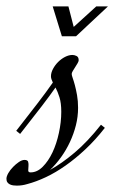

<svg xmlns="http://www.w3.org/2000/svg" viewBox="-111 -582 381 602"><path d="M-90.8 -21.5Q-90.8 -28.8 -85 -39.1Q-79.1 -49.3 -70.3 -58.3Q-61.5 -67.4 -51.8 -74Q-42 -80.6 -34.2 -80.6Q-24.4 -80.6 -22.7 -74.5Q-21 -68.4 -21.7 -61Q-22.5 -53.7 -22.5 -47.6Q-22.5 -41.5 -15.1 -41.5Q5.4 -41.5 22.9 -59.1Q40.5 -76.7 53.5 -104Q66.4 -131.3 73.7 -165.3Q81.1 -199.2 81.1 -231.4Q81.1 -259.3 75.4 -277.1Q69.8 -294.9 63 -307.6Q46.4 -283.7 19.8 -249Q-6.8 -214.4 -47.9 -162.1L-60.1 -171.9Q-21 -221.7 6.8 -258.1Q34.7 -294.4 54.7 -323.2Q52.2 -328.6 50.5 -333.3Q48.8 -337.9 48.8 -342.8Q48.8 -354 55.2 -366Q61.5 -377.9 71.3 -387.7Q81.1 -397.5 93 -403.6Q105 -409.7 116.2 -409.7Q122.1 -409.7 128.9 -406.5Q135.7 -403.3 135.7 -393.1Q135.7 -389.6 132.3 -383.8Q128.9 -377.9 124.8 -371.6Q120.6 -365.2 117.2 -359.4Q113.8 -353.5 113.8 -350.1Q113.8 -346.2 116.9 -337.4Q120.1 -328.6 123.8 -314.9Q127.4 -301.3 130.6 -283.4Q133.8 -265.6 133.8 -243.7Q133.8 -216.3 127 -189.2Q120.1 -162.1 108.4 -137Q96.7 -111.8 80.6 -89.4Q64.5 -66.9 45.9 -49.3Q82.5 -69.3 123 -103.5Q163.6 -137.7 205.6 -190.9L217.8 -181.2Q188.5 -143.6 157.2 -114.3Q126 -85 94.7 -63Q63.5 -41 33 -26.6Q2.4 -12.2 -25.4 -4.9Q-33.7 -2.4 -41.7 -1.2Q-49.8 0 -58.1 0Q-63.5 0 -69.3 -0.7Q-75.2 -1.5 -80.1 -3.9Q-85 -6.3 -87.9 -10.5Q-90.8 -14.6 -90.8 -21.5ZM103.5 -562 120.1 -497.6 190.9 -562H227.5L127.4 -468.3H83L54.2 -562Z"/></svg>

Font: Dynalight
Style: Regular
Weight: 400
Version: Version 1.000